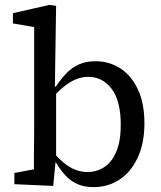

<svg xmlns="http://www.w3.org/2000/svg" viewBox="-20 -755 659 787"><path d="M39 0V-46L119 -61Q119 -61 119 -112Q119 -139 119.5 -165.5Q120 -192 120 -215V-644L33 -659V-701L183 -735L210 -731L208 -604L205 -400L210 -393V-95L208 -94L198 7ZM363 12Q327 12 299.5 0.5Q272 -11 250 -34Q228 -57 208 -91H173L178 -156Q218 -103 256.5 -76.5Q295 -50 339 -50Q377 -50 408 -70.5Q439 -91 457 -134Q475 -177 475 -243Q475 -342 437.5 -391Q400 -440 342 -440Q315 -440 289 -429Q263 -418 236 -395Q209 -372 177 -335L173 -400H209Q230 -432 253 -455.5Q276 -479 304.5 -491.5Q333 -504 371 -504Q428 -504 473.5 -474.5Q519 -445 545.5 -388Q572 -331 572 -249Q572 -168 544.5 -109Q517 -50 470 -19Q423 12 363 12Z"/></svg>

Font: myMathFont
Style: Regular
Weight: 400
Designer: Ross Mills, John Hudson & Paul Hanslow, Tiro Typeworks Ltd; with prior portions MicroPress Inc., and Coen Hoffman. Math 
Foundry: Tiro Typeworks Ltd
Version: Version 2.13 b171